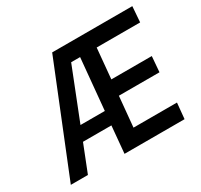

<svg xmlns="http://www.w3.org/2000/svg" viewBox="-137 -821 1043 997"><g transform="rotate(-30 385.0 -322.0)"><path d="M21 0 281 -644H761.5L754.5 -550.5H455.5L496.5 -579L474 -336.5L437 -369H719.5L712 -276H429.5L471 -302.5L448 -58.5L410.5 -94.5H712L703 0H343L359 -175L380 -162H163.5L193 -176L123.5 0ZM362 -204 397 -577.5 417.5 -550.5H322.5L351.5 -577.5L205 -206.5L192.5 -244H386.5Z"/></g></svg>

Font: Karla SemiBold
Style: Italic
Weight: 600
Italic angle: -8°
Designer: Jonathan Pinhorn
Version: Version 2.004;gftools[0.9.33]